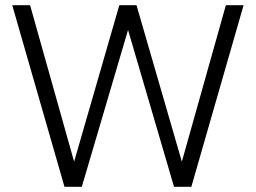

<svg xmlns="http://www.w3.org/2000/svg" viewBox="-20 -717 982 737"><path d="M714.5 0H648L471.5 -602L294 0H227.5L27 -697H95.5L264.5 -96.5L438 -697H504L678 -96.5L847 -697H915Z"/></svg>

Font: Acari Sans Neue
Style: Regular
Weight: 400
Designer: Alfredo Marco Pradil (font), Cristiano Sobral (main changes)
Foundry: Hanken Design Co. (font), Cristiano Sobral (main changes)
Version: Version 2.459;March 19, 2022;FontCreator 14.0.0.2808 64-bit;